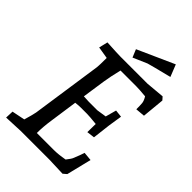

<svg xmlns="http://www.w3.org/2000/svg" viewBox="-264 -997 1100 1100"><g transform="rotate(45 286.5 -446.5)"><path d="M226 -705H445L557 -715L573 -697L560 -561L503 -556Q503 -588 501.5 -604.5Q500 -621 486 -644Q434 -649 408 -649H282Q265 -579 259 -538L238 -396Q270 -394 279 -394H349L408 -403L426 -469L471 -464Q461 -400 458 -380L445 -271L397 -265L398 -332Q341 -338 322 -338H271Q254 -338 229 -335L205 -167Q196 -107 196 -57H334Q370 -57 420 -66Q442 -94 445 -103Q464 -149 470 -170L523 -165L486 -14L465 4Q375 0 355 0H123L9 5L11 -45L90 -61Q105 -111 110 -137L173 -568Q175 -585 175 -644L102 -656L115 -710Q206 -705 226 -705ZM481 -898 510 -825Q382 -793 363 -787L278 -750L258 -798Z"/></g></svg>

Font: Andada
Style: Italic
Weight: 400
Italic angle: -8.29999°
Designer: Carolina Giovagnoli
Foundry: Carolina Giovagnoli
Version: Version 1.003